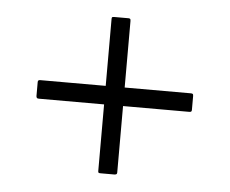

<svg xmlns="http://www.w3.org/2000/svg" viewBox="-37 -529 543 454"><g transform="rotate(5 234.5 -302.5)"><path d="M217 -117Q213 -117 212 -118Q211 -119 211 -122V-280H56Q52 -280 51 -282Q50 -284 50 -286V-319Q50 -322 51.5 -323Q53 -324 56 -324H211V-483Q211 -486 212 -487Q213 -488 217 -488H251Q253 -488 254.5 -487Q256 -486 256 -482V-324H413Q416 -324 417.5 -323Q419 -322 419 -318V-285Q419 -283 418 -281.5Q417 -280 413 -280H256V-122Q256 -119 254 -118Q252 -117 250 -117Z"/></g></svg>

Font: Glory Thin Light
Style: Regular
Weight: 300
Version: Version 1.011